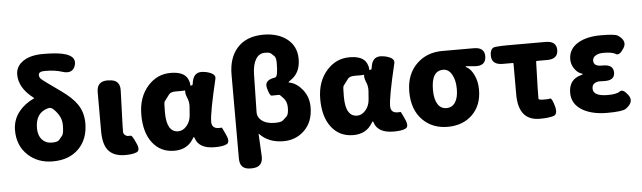

<svg xmlns="http://www.w3.org/2000/svg" viewBox="-57 -1042 4925 1472"><g transform="rotate(-5 2406.0 -306.5)"><path d="M312 14Q199 14 123 -56Q44 -129 44 -248Q44 -330 95 -393Q138 -446 209 -479Q214 -481 210 -484Q98 -568 98 -672Q98 -733 150 -771Q206 -813 310 -813Q430 -813 485 -794Q565 -767 543 -702Q521 -638 441 -665Q390 -682 310 -682Q263 -682 263 -655Q263 -636 277.5 -623Q292 -610 324 -587L422 -517Q507 -456 542 -404Q586 -341 586 -256Q586 -134 512.5 -60Q439 14 312 14ZM413 -257Q413 -301 390 -337Q370 -368 346 -388Q330 -400 311 -395Q213 -369 213 -250Q213 -193 244 -160Q272 -130 316.5 -130Q361 -130 373.5 -144.5Q386 -159 399.5 -175.5Q413 -192 413 -257Z M870 14Q777 14 736 -41Q701 -88 701 -185V-485Q701 -569 785 -568L796 -567Q881 -566 878 -482L869 -220Q868 -179 868 -165Q868 -151 879.5 -140.5Q891 -130 904 -130Q917 -130 926 -130Q936 -129 962 -71Q989 -13 958.5 0.5Q928 14 870 14Z M1248 14Q1143 14 1081 -65.5Q1019 -145 1019 -282Q1019 -419 1096 -504Q1167 -583 1270 -583Q1373 -583 1401 -525Q1442 -438 1346 -438H1298Q1258 -438 1245 -420Q1232 -402 1206 -368Q1201 -361 1201 -285Q1201 -132 1291 -132Q1327 -132 1356 -166Q1385 -200 1388 -248L1393 -313Q1395 -345 1384 -375L1379 -386Q1346 -474 1425 -474Q1430 -474 1432 -483L1435 -501Q1450 -584 1533 -567H1536Q1619 -550 1609 -508Q1548 -253 1548 -182Q1548 -130 1603 -130Q1622 -130 1624.5 -131Q1627 -132 1653 -74Q1680 -16 1651.5 -1Q1623 14 1560 14Q1497 14 1460.5 -7Q1424 -28 1412 -66Q1408 -78 1405.5 -78Q1403 -78 1394 -63Q1347 14 1248 14Z M1820 200Q1735 202 1735 117V-529Q1735 -656 1800 -731Q1871 -813 2005 -813Q2110 -813 2180 -763Q2258 -706 2258 -604Q2258 -495 2180 -446Q2165 -436 2165 -433.5Q2165 -431 2175 -429Q2229 -417 2272 -363Q2317 -306 2317 -229Q2317 -111 2244 -45Q2180 14 2088 14Q1974 14 1905 -58Q1902 -62 1902 -57L1911 113Q1915 198 1830 200ZM2036 -132Q2082 -132 2096.5 -145Q2111 -158 2127 -173Q2143 -188 2143 -241Q2143 -285 2117 -314Q2091 -343 2085 -343Q2044 -343 2028 -342Q2012 -341 1996 -404Q1980 -466 2066 -478Q2088 -481 2088 -587Q2088 -629 2075.5 -641Q2063 -653 2051.5 -663.5Q2040 -674 2005 -674Q1958 -674 1933 -631Q1909 -591 1907 -519L1901 -224Q1901 -198 1917 -177Q1952 -132 2036 -132Z M2625 14Q2520 14 2458 -65.5Q2396 -145 2396 -282Q2396 -419 2473 -504Q2544 -583 2647 -583Q2750 -583 2778 -525Q2819 -438 2723 -438H2675Q2635 -438 2622 -420Q2609 -402 2583 -368Q2578 -361 2578 -285Q2578 -132 2668 -132Q2704 -132 2733 -166Q2762 -200 2765 -248L2770 -313Q2772 -345 2761 -375L2756 -386Q2723 -474 2802 -474Q2807 -474 2809 -483L2812 -501Q2827 -584 2910 -567H2913Q2996 -550 2986 -508Q2925 -253 2925 -182Q2925 -130 2980 -130Q2999 -130 3001.5 -131Q3004 -132 3030 -74Q3057 -16 3028.5 -1Q3000 14 2937 14Q2874 14 2837.5 -7Q2801 -28 2789 -66Q2785 -78 2782.5 -78Q2780 -78 2771 -63Q2724 14 2625 14Z M3160 -61Q3081 -141 3081 -279Q3081 -417 3167 -497Q3244 -569 3360 -569H3603Q3688 -569 3685 -496Q3682 -424 3597 -431L3533 -437Q3528 -437 3528 -434.5Q3528 -432 3543 -423Q3569 -408 3592 -360Q3615 -312 3615 -249Q3615 -129 3542 -57.5Q3469 14 3352 14Q3235 14 3160 -61ZM3422 -379Q3397 -425 3354 -425Q3263 -425 3263 -278Q3263 -207 3287 -168.5Q3311 -130 3354.5 -130Q3398 -130 3422 -166Q3446 -202 3446 -269Q3446 -336 3422 -379Z M4060 14Q3896 14 3896 -187V-425Q3896 -430 3891 -430H3814Q3731 -430 3728 -496Q3726 -562 3771 -565Q3816 -569 3860 -569H4155Q4239 -569 4239 -500Q4239 -430 4155 -430H4076Q4070 -430 4070 -424L4064 -222Q4063 -181 4063 -140Q4063 -130 4107 -130Q4139 -130 4152.5 -133.5Q4166 -137 4184 -73Q4202 -8 4164 3Q4126 14 4060 14Z M4388 -30Q4309 -78 4309 -163Q4309 -269 4408 -293Q4418 -296 4418 -298.5Q4418 -301 4406 -305Q4377 -314 4353 -350Q4332 -382 4332 -419Q4332 -500 4407 -544Q4474 -583 4581.5 -583Q4689 -583 4711 -569Q4781 -523 4745 -468Q4710 -413 4684 -430Q4658 -447 4590 -447Q4552 -447 4529 -432.5Q4506 -418 4506 -394Q4506 -349 4573 -351Q4658 -353 4658 -290Q4658 -227 4573 -231Q4562 -232 4541 -232Q4520 -232 4501.5 -220.5Q4483 -209 4483 -181Q4483 -122 4596 -122Q4664 -122 4689 -141Q4714 -160 4753 -107Q4792 -54 4724 -5Q4697 14 4579.5 14Q4462 14 4388 -30Z"/></g></svg>

Font: Resource Han Rounded JP Heavy
Style: Regular
Weight: 900
Designer: Cyano Hao (round all glyphs); Ryoko NISHIZUKA 西塚涼子 (kana, bopomofo & ideographs); Paul D. Hunt (Latin, Greek & Cyrillic)
Foundry: Cyano Hao
Version: 0.990